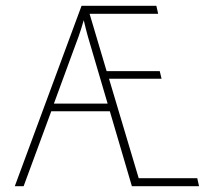

<svg xmlns="http://www.w3.org/2000/svg" viewBox="-20 -645 734 665"><path d="M31.2 0 262.5 -625H521.5L527.8 -597.2H290.3L349.3 -398.6H533.3L539.6 -372.2H357.6L460.4 -27.8H663.2L669.4 0H436.8L360.4 -259.7H157.6L61.8 0ZM166.7 -286.1H352.8L302.1 -458.3Q291 -495.1 284.4 -518.4Q277.8 -541.7 270.1 -575Q260.4 -541.7 252.1 -518.4Q243.8 -495.1 229.9 -458.3Z"/></svg>

Font: Afacad Flux Thin
Style: Regular
Weight: 250
Designer: Kristian Moeller
Foundry: Dicotype
Version: Version 1.100